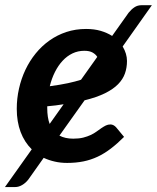

<svg xmlns="http://www.w3.org/2000/svg" viewBox="-44 -634 618 756"><path d="M81 -46 -24.5 102.5H16C25 102.5 34.1 99.8 43.2 94.5C52.4 89.2 60.5 82 67.5 73L128 -12.5C141.7 -6.2 156.2 -1.2 171.5 2.2C186.8 5.8 203.2 7.5 220.5 7.5C243.5 7.5 264.8 5.5 284.5 1.5C304.2 -2.5 322.8 -8.7 340.5 -17C358.2 -25.3 375.5 -36 392.5 -49C409.5 -62 426.8 -77.3 444.5 -95L413 -133C410 -136.3 406.6 -139 402.8 -141C398.9 -143 395 -144 391 -144C384.3 -144 378.2 -142.6 372.5 -139.8C366.8 -136.9 361.1 -133.5 355.2 -129.5C349.4 -125.5 343.1 -121 336.2 -116C329.4 -111 321.8 -106.5 313.2 -102.5C304.8 -98.5 294.9 -95.1 283.8 -92.2C272.6 -89.4 259.5 -88 244.5 -88C223.2 -88 205 -92 190 -100L289 -239C321.3 -247 348.2 -256.3 369.8 -267C391.2 -277.7 408.3 -289.5 421 -302.5C433.7 -315.5 442.7 -329.6 448 -344.8C453.3 -359.9 456 -376.3 456 -394C456 -413 450.3 -432 439 -451L554 -613.5H513.5C502.8 -613.5 493.4 -610.8 485.2 -605.2C477.1 -599.8 469.5 -592.7 462.5 -584L397.5 -492.5C384.5 -500.8 369.5 -507.5 352.5 -512.5C335.5 -517.5 316.3 -520 295 -520C267.3 -520 241.4 -516 217.2 -508C193.1 -500 170.9 -488.8 150.8 -474.5C130.6 -460.2 112.5 -443.2 96.5 -423.5C80.5 -403.8 67 -382.3 56 -359C45 -335.7 36.6 -311 30.8 -285C24.9 -259 22 -232.5 22 -205.5C22 -171.5 27.1 -141.1 37.2 -114.2C47.4 -87.4 62 -64.7 81 -46ZM288 -434C301.7 -434 312.6 -431.7 320.8 -427C328.9 -422.3 335 -416.7 339 -410L275 -320C260.7 -315.3 243.5 -310.8 223.5 -306.5C203.5 -302.2 179.7 -298.2 152 -294.5C157 -314.8 163.8 -333.6 172.5 -350.8C181.2 -367.9 191.2 -382.7 202.8 -395C214.2 -407.3 227.2 -416.9 241.5 -423.8C255.8 -430.6 271.3 -434 288 -434ZM142 -209V-215.5C153.7 -216.5 164.8 -217.7 175.5 -219C186.2 -220.3 196.5 -221.8 206.5 -223.5L151.5 -146C145.2 -162.7 142 -183.7 142 -209Z"/></svg>

Font: Lato
Style: Bold Italic
Weight: 700
Italic angle: -7°
Designer: Lukasz Dziedzic
Foundry: tyPoland Lukasz Dziedzic
Version: Version 2.007; 2014-02-27